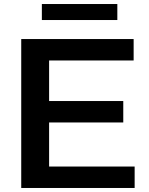

<svg xmlns="http://www.w3.org/2000/svg" viewBox="-20 -934 738 954"><path d="M85.5 0V-740H644V-633.5H224V-432H592.5V-325.5H224V-106.5H649V0ZM188 -834.5V-914H563V-834.5Z"/></svg>

Font: Encode Sans Expanded SemiBold
Style: Regular
Weight: 600
Width: 7
Designer: Multiple Designers
Foundry: Impallari Type
Version: Version 3.000; ttfautohint (v1.8.3) -l 8 -r 50 -G 200 -x 14 